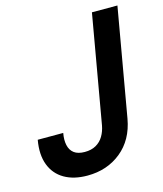

<svg xmlns="http://www.w3.org/2000/svg" viewBox="-108 -781 742 873"><g transform="rotate(-15 263.5 -344.0)"><path d="M196 12Q132 12 88 -13.5Q44 -39 25.5 -87.5Q7 -136 19 -204H139Q133 -172 138.5 -147Q144 -122 162 -108.5Q180 -95 212 -95Q243 -95 265 -107.5Q287 -120 300 -142Q313 -164 318 -191L407 -700H527L438 -191Q421 -95 355 -41.5Q289 12 196 12Z"/></g></svg>

Font: DM Sans 24pt SemiBold
Style: Italic
Weight: 600
Italic angle: -10°
Designer: Colophon Foundry, Jonny Pinhorn
Foundry: Colophon Foundry
Version: Version 4.004;gftools[0.9.30]